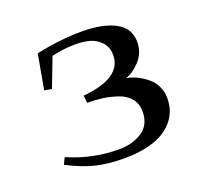

<svg xmlns="http://www.w3.org/2000/svg" viewBox="-89 -556 696 664"><g transform="rotate(-20 259.0 -224.5)"><path d="M58.1 -43.9 69.8 -67.9Q159.2 -28.8 256.8 -28.8Q306.2 -28.8 341.6 -52.2Q377 -75.7 377 -124Q377 -152.3 361.1 -172.1Q345.2 -191.9 317.9 -201.2Q290.5 -210.4 264.2 -214.1Q237.8 -217.8 207 -217.8L204.1 -245.1Q348.1 -258.3 348.1 -342.8Q348.1 -371.6 331.1 -390.1Q314 -408.7 290.5 -415.3Q267.1 -421.9 237.8 -421.9Q191.9 -421.9 149.9 -411.1L108.9 -304.2L82 -309.1L105 -437Q192.4 -456.1 273.9 -456.1Q351.1 -456.1 396.5 -431.6Q441.9 -407.2 441.9 -356.9Q441.9 -316.4 414.8 -287.6Q387.7 -258.8 361.8 -252Q373 -250.5 386.5 -245.8Q399.9 -241.2 415.5 -231.7Q431.2 -222.2 443.8 -210Q456.5 -197.8 464.8 -179.2Q473.1 -160.6 473.1 -139.2Q473.1 -90.8 445.3 -57.4Q417.5 -23.9 370.8 -8.5Q324.2 6.8 262.2 6.8Q204.6 6.8 158.9 -4.2Q113.3 -15.1 58.1 -43.9Z"/></g></svg>

Font: Dehuti
Style: Bold
Weight: 700
Version: Version 1.2